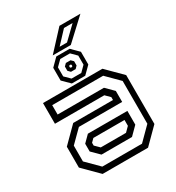

<svg xmlns="http://www.w3.org/2000/svg" viewBox="-207 -1012 1041 1137"><g transform="rotate(-30 313.0 -444.0)"><path d="M158 0 55 -103V-245.5L158 -348.5H430V-368L399.5 -398.5H62V-540H468.5L571.5 -437V-103L468.5 0ZM209.5 -102.5 158 -153.5V-206.5L201.5 -250H471.5V-156L418 -102.5ZM178 -38.5H449.5L536 -125V-417.5L451.5 -502H103V-438H420L471.5 -386.5V-311.5H175.5L94 -230.5V-122.5ZM227 -141.5H399.5L430 -172V-212H217L196 -191V-172ZM268 -555 219 -603.5V-690.5L268 -739.5H359.5L408.5 -690.5V-603.5L359.5 -555ZM281 -581H347.5L383.5 -617V-679L347.5 -715H281L244.5 -679V-617ZM298 -617.5 282.5 -633.5V-662.5L298 -678H330L345.5 -662.5V-633.5L330 -617.5ZM309.5 -639H318L322 -643.5V-651.5L318 -655.5H309.5L305.5 -651.5V-643.5ZM253 -755.5 375 -887.5H518.5L376.5 -755.5ZM314 -779.5H364.5L451 -863H392Z"/></g></svg>

Font: Tourney
Style: Regular
Weight: 400
Designer: Tyler Finck
Foundry: Etcetera Type Co
Version: Version 1.015